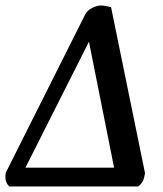

<svg xmlns="http://www.w3.org/2000/svg" viewBox="-29 -675 591 695"><path d="M5 0Q-14 -16 -8 -50L278 -620Q286 -637 304 -646Q322 -655 336 -655Q347 -655 356 -653Q365 -651 373 -649L496 -48Q493 -29 487.5 -18.5Q482 -8 471 0ZM63 -68H384L293 -524Z"/></svg>

Font: Petrona SemiBold
Style: Italic
Weight: 600
Italic angle: -9°
Designer: Ringo R. Seeber
Foundry: Ringo R. Seeber
Version: Version 2.001; ttfautohint (v1.8.3)